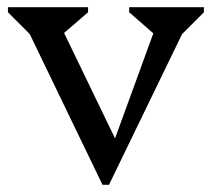

<svg xmlns="http://www.w3.org/2000/svg" viewBox="-20 -500 587 532"><path d="M264 12 40 -452H73V-395L2 -466V-480H224V-466L151 -403H141V-443L313 -87H288L421 -452V-403H410L338 -466V-480H545V-466L474 -395V-452H507L282 12Z"/></svg>

Font: Platypi Light
Style: Regular
Weight: 300
Designer: David Sargent
Foundry: Bolt Cutter Type
Version: Version 1.200